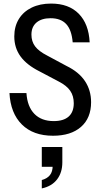

<svg xmlns="http://www.w3.org/2000/svg" viewBox="-20 -751 561 1075"><path d="M277 9Q166 9 102.5 -54Q39 -117 33 -230H128Q133 -154 172.5 -113.5Q212 -73 281 -73Q336 -73 364.5 -98.5Q393 -124 393 -173Q393 -214 373 -243Q353 -272 308 -295L202 -351Q130 -387 95 -435Q60 -483 60 -547Q60 -603 85.5 -644.5Q111 -686 157.5 -708.5Q204 -731 266 -731Q365 -731 421 -674Q477 -617 482 -514H387Q381 -584 350.5 -616.5Q320 -649 263 -649Q213 -649 184.5 -625Q156 -601 156 -557Q156 -519 176.5 -491.5Q197 -464 244 -440L352 -382Q422 -348 456 -296.5Q490 -245 490 -179Q490 -90 433.5 -40.5Q377 9 277 9ZM214 304V257Q244 249 259.5 229.5Q275 210 275 176L311 183H214V72H329V158Q329 215 299.5 253.5Q270 292 214 304Z"/></svg>

Font: Instrument Sans SemiCondensed Medium
Style: Regular
Weight: 500
Width: 4
Designer: Rodrigo Fuenzalida
Foundry: fragTYPE
Version: Version 1.000;gftools[0.9.28]